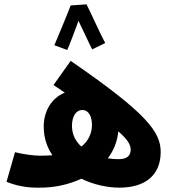

<svg xmlns="http://www.w3.org/2000/svg" viewBox="-20 -855 801 883"><path d="M230 -647 289 -625C297 -641 322 -707 341 -759C363 -715 391 -652 404 -628L464 -657C441 -699 398 -796 378 -835L305 -830C290 -789 242 -676 230 -647ZM159 8C225 9 294 -5 354 -33C412 -5 476 8 529 8C650 8 719 -51 719 -156C719 -249 654 -335 305 -575L226 -464C244 -452 262 -440 278 -429C214 -403 181 -340 181 -273C181 -222 196 -178 221 -141C204 -140 187 -139 167 -139C134 -139 90 -145 49 -155L10 -19C54 -1 103 9 159 8ZM311 -276C311 -318 328 -349 359 -349C389 -349 403 -317 403 -280C403 -244 387 -206 354 -181C328 -205 311 -236 311 -276ZM581 -165C580 -140 566 -123 525 -123C509 -123 493 -124 476 -127C502 -162 520 -204 524 -251C571 -210 581 -187 581 -165Z"/></svg>

Font: Noto Sans Arabic UI SemiCondensed Extra
Style: Regular
Weight: 800
Width: 4
Designer: Nadine Chahine - Monotype Design Team
Foundry: Monotype Imaging Inc.
Version: Version 1.900